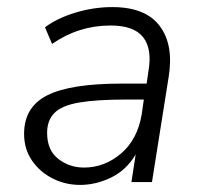

<svg xmlns="http://www.w3.org/2000/svg" viewBox="-20 -514 569 542"><path d="M206 8Q165 8 129 -10Q93 -28 70.5 -60.5Q48 -93 48 -136Q48 -212 113.5 -245Q179 -278 323 -278H394L399 -313Q410 -376 384 -409Q358 -442 292 -442Q202 -442 127 -390L107 -437Q142 -463 193.5 -478.5Q245 -494 297 -494Q391 -494 431 -440.5Q471 -387 456 -296L409 0H351L363 -78Q337 -34 294 -13Q251 8 206 8ZM217 -41Q275 -41 321.5 -80.5Q368 -120 380 -191L386 -233H337Q252 -233 203 -224.5Q154 -216 133.5 -195Q113 -174 113 -139Q113 -90 144.5 -65.5Q176 -41 217 -41Z"/></svg>

Font: Nunito Sans Light
Style: Italic
Weight: 300
Italic angle: -9°
Designer: Vernon Adams
Foundry: Vernon Adams
Version: Version 3.006; ttfautohint (v1.8.3)